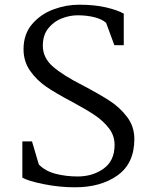

<svg xmlns="http://www.w3.org/2000/svg" viewBox="-20 -785 641 816"><path d="M75 -30V-184H116L145 -86Q172 -58 216 -46.5Q260 -35 310 -35Q374 -35 420.5 -68.5Q467 -102 467 -169Q467 -209 442.5 -240.5Q418 -272 382 -296Q346 -320 285 -353Q220 -387 178 -415.5Q136 -444 108 -484Q80 -524 80 -576Q80 -640 116.5 -682.5Q153 -725 207 -745Q261 -765 316 -765Q382 -765 431 -753.5Q480 -742 506 -727V-593H466L431 -688Q413 -704 380.5 -712Q348 -720 310 -720Q277 -720 243 -707Q209 -694 185.5 -665Q162 -636 162 -591Q162 -539 205.5 -501.5Q249 -464 332 -422Q404 -384 447 -356Q490 -328 520.5 -287.5Q551 -247 551 -194Q551 -91 480 -40Q409 11 299 11Q231 11 165 -2.5Q99 -16 75 -30Z"/></svg>

Font: Martel
Style: Regular
Weight: 400
Designer: Dan Reynolds
Foundry: Dan Reynolds
Version: Version 1.001; ttfautohint (v1.1) -l 5 -r 5 -G 72 -x 0 -D la